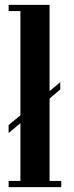

<svg xmlns="http://www.w3.org/2000/svg" viewBox="-20 -770 303 790"><path d="M15.5 0V-25.5H64V-263.5L15.5 -222.5V-255.5L64 -295.5V-724.5H15.5V-750H184V-395L228 -432V-402L184 -364.5V-25.5H232V0Z"/></svg>

Font: Imbue 50pt
Style: Bold
Weight: 700
Designer: Tyler Finck
Foundry: Etcetera Type Company
Version: Version 1.102; ttfautohint (v1.8.3)